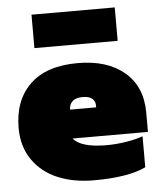

<svg xmlns="http://www.w3.org/2000/svg" viewBox="-52 -747 670 802"><g transform="rotate(-5 283.5 -346.0)"><path d="M109.9 -562V-702.1H459V-562ZM310.1 9.8Q225.1 9.8 159.2 -17.6Q93.3 -44.9 54.2 -100.8Q15.1 -156.7 15.1 -234.9Q15.1 -351.1 84 -417.5Q152.8 -483.9 284.2 -483.9Q407.7 -483.9 479.7 -423.1Q551.8 -362.3 551.8 -252.9V-171.9H235.8Q268.1 -131.8 375 -131.8Q417.5 -131.8 459.7 -138.9Q502 -146 527.8 -155.8V-25.9Q453.6 9.8 310.1 9.8ZM235.8 -293H345.2V-301.8Q345.2 -318.4 332.8 -329.6Q320.3 -340.8 292 -340.8Q263.7 -340.8 249.8 -327.6Q235.8 -314.5 235.8 -293Z"/></g></svg>

Font: Kanit Black
Style: Regular
Weight: 900
Designer: Katatrad Team
Foundry: CadsonDemak
Version: Version 1.000;PS 001.000;hotconv 1.0.88;makeotf.lib2.5.64775